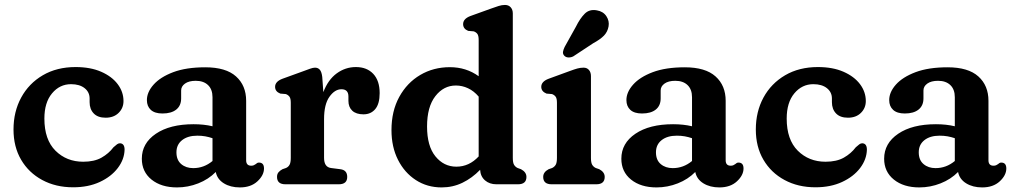

<svg xmlns="http://www.w3.org/2000/svg" viewBox="-20 -764 4207 796"><path d="M492 -345Q492 -316 471.8 -296Q451.5 -276 418 -276Q385.5 -276 368.5 -293.8Q351.5 -311.5 351.5 -340.5V-355.5Q351.5 -382 330.8 -398.5Q310 -415 274.5 -415Q227.5 -415 195.8 -377Q164 -339 164 -272.5Q164 -185 210 -139.2Q256 -93.5 325 -93.5Q371 -93.5 401 -110.5Q431 -127.5 450.5 -153.5Q460 -162 465.5 -166Q471 -170 477.5 -170Q496.5 -169 496.5 -143.5Q495.5 -103 468.2 -67.2Q441 -31.5 393.5 -9.5Q346 12.5 283.5 12.5Q211 12.5 155 -17.8Q99 -48 67.5 -101.8Q36 -155.5 36 -227Q36 -301 67.8 -359.5Q99.5 -418 157.5 -452Q215.5 -486 293.5 -486Q355 -486 399.5 -466.5Q444 -447 468 -415Q492 -383 492 -345Z M568 -106Q568 -170 626.2 -209.5Q684.5 -249 782.5 -249Q825.5 -249 861 -240.5V-361Q861 -393.5 842.5 -411.2Q824 -429 791.5 -429Q763 -429 747 -417.5Q731 -406 731 -389V-356Q731 -326 710.8 -309.8Q690.5 -293.5 653.5 -293.5Q621.5 -293.5 605.2 -308.5Q589 -323.5 589 -349Q589 -382 616.8 -413.2Q644.5 -444.5 698.2 -464.8Q752 -485 831 -485Q916.5 -485 958.5 -447.2Q1000.5 -409.5 1000.5 -346V-99.5Q1000.5 -77 1021.5 -77Q1028 -77 1032.2 -79Q1036.5 -81 1040 -83.5Q1043 -86 1046 -88Q1049 -90 1053.5 -90Q1074.5 -90 1074.5 -65.5Q1074.5 -37.5 1047.2 -12.2Q1020 13 974.5 13Q935.5 13 908 -4Q880.5 -21 874.5 -51Q844.5 -20.5 802 -3.8Q759.5 13 714 13Q648.5 13 608.2 -19.5Q568 -52 568 -106ZM711.5 -132.5Q711.5 -100.5 731.2 -83.8Q751 -67 781 -67Q825.5 -67 861 -96.5V-191Q846.5 -196 831 -198.8Q815.5 -201.5 798 -201.5Q758.5 -201.5 735 -183Q711.5 -164.5 711.5 -132.5Z M1316 -445 1320.5 -382Q1340 -433.5 1376 -459.8Q1412 -486 1455.5 -486Q1501 -486 1527.5 -457.8Q1554 -429.5 1554 -378Q1554 -333.5 1535.8 -311.8Q1517.5 -290 1487 -290Q1456.5 -290 1440.5 -305Q1424.5 -320 1424.5 -346V-364Q1424.5 -394 1395.5 -394Q1368 -394 1345.8 -362.8Q1323.5 -331.5 1323.5 -270V-109.5Q1323.5 -71.5 1352 -67.5L1391 -62.5Q1419.5 -59 1419.5 -30.5Q1419.5 0 1384.5 0H1163.5Q1128.5 0 1128.5 -30.5Q1128.5 -42 1134.2 -49.2Q1140 -56.5 1151 -62.5L1165.5 -67.5Q1175 -71.5 1180.2 -80.5Q1185.5 -89.5 1185.5 -109.5V-338Q1185.5 -356 1180 -363.2Q1174.5 -370.5 1165 -374L1142 -376Q1120.5 -384.5 1120.5 -404Q1120.5 -426 1151 -437.5L1236.5 -468.5Q1253 -474.5 1265.2 -479Q1277.5 -483.5 1286 -483.5Q1298.5 -483.5 1306 -474.8Q1313.5 -466 1316 -445Z M1603 -224.5Q1603 -303.5 1635.2 -362.2Q1667.5 -421 1722.2 -453.2Q1777 -485.5 1845 -485.5Q1912.5 -485.5 1964.5 -448V-598Q1964.5 -616 1959.2 -623.2Q1954 -630.5 1944 -634L1921 -636Q1900 -644.5 1900 -664Q1900 -686 1930 -697.5L2016 -728.5Q2034 -735 2047.2 -739.2Q2060.5 -743.5 2073.5 -743.5Q2088.5 -743.5 2097.2 -733.8Q2106 -724 2106 -708.5V-109.5Q2106 -89.5 2111.2 -80.8Q2116.5 -72 2126 -67.5L2140 -62.5Q2162.5 -50.5 2162.5 -30.5Q2162.5 0 2127.5 0H2038Q2009.5 0 1990.8 -16.2Q1972 -32.5 1970.5 -60Q1937 -25.5 1897 -6.2Q1857 13 1811 13Q1751 13 1704 -17.5Q1657 -48 1630 -101.5Q1603 -155 1603 -224.5ZM1750.5 -239.5Q1750.5 -158.5 1785.2 -115.8Q1820 -73 1872 -73Q1925 -73 1964.5 -115.5V-363.5Q1944.5 -387 1920.2 -398.2Q1896 -409.5 1870 -409.5Q1819 -409.5 1784.8 -365.2Q1750.5 -321 1750.5 -239.5Z M2430 -448.5V-109.5Q2430 -89.5 2435.2 -80.8Q2440.5 -72 2450 -67.5L2464.5 -62.5Q2487 -50.5 2487 -30.5Q2487 0 2452 0H2267Q2232 0 2232 -30.5Q2232 -50.5 2254.5 -62.5L2269 -67.5Q2278.5 -72 2283.8 -80.8Q2289 -89.5 2289 -109.5V-338Q2289 -356 2283.5 -363.2Q2278 -370.5 2268.5 -374L2245.5 -376Q2224 -385 2224 -404Q2224 -426 2254.5 -437.5L2343.5 -470Q2361 -476.5 2373.5 -480Q2386 -483.5 2399.5 -483.5Q2413.5 -483.5 2421.8 -473.8Q2430 -464 2430 -448.5ZM2367.5 -653Q2384.5 -687.5 2404.2 -707.2Q2424 -727 2455 -721Q2481 -716.5 2494 -696.8Q2507 -677 2503 -654.5Q2499 -632 2483.8 -616.2Q2468.5 -600.5 2439 -584.5L2357 -530.5Q2347.5 -525.5 2337 -525.8Q2326.5 -526 2320 -532.5Q2312.5 -540 2314.2 -549.8Q2316 -559.5 2321 -569.5Z M2556 -106Q2556 -170 2614.2 -209.5Q2672.5 -249 2770.5 -249Q2813.5 -249 2849 -240.5V-361Q2849 -393.5 2830.5 -411.2Q2812 -429 2779.5 -429Q2751 -429 2735 -417.5Q2719 -406 2719 -389V-356Q2719 -326 2698.8 -309.8Q2678.5 -293.5 2641.5 -293.5Q2609.5 -293.5 2593.2 -308.5Q2577 -323.5 2577 -349Q2577 -382 2604.8 -413.2Q2632.5 -444.5 2686.2 -464.8Q2740 -485 2819 -485Q2904.5 -485 2946.5 -447.2Q2988.5 -409.5 2988.5 -346V-99.5Q2988.5 -77 3009.5 -77Q3016 -77 3020.2 -79Q3024.5 -81 3028 -83.5Q3031 -86 3034 -88Q3037 -90 3041.5 -90Q3062.5 -90 3062.5 -65.5Q3062.5 -37.5 3035.2 -12.2Q3008 13 2962.5 13Q2923.5 13 2896 -4Q2868.5 -21 2862.5 -51Q2832.5 -20.5 2790 -3.8Q2747.5 13 2702 13Q2636.5 13 2596.2 -19.5Q2556 -52 2556 -106ZM2699.5 -132.5Q2699.5 -100.5 2719.2 -83.8Q2739 -67 2769 -67Q2813.5 -67 2849 -96.5V-191Q2834.5 -196 2819 -198.8Q2803.5 -201.5 2786 -201.5Q2746.5 -201.5 2723 -183Q2699.5 -164.5 2699.5 -132.5Z M3569.5 -345Q3569.5 -316 3549.2 -296Q3529 -276 3495.5 -276Q3463 -276 3446 -293.8Q3429 -311.5 3429 -340.5V-355.5Q3429 -382 3408.2 -398.5Q3387.5 -415 3352 -415Q3305 -415 3273.2 -377Q3241.5 -339 3241.5 -272.5Q3241.5 -185 3287.5 -139.2Q3333.5 -93.5 3402.5 -93.5Q3448.5 -93.5 3478.5 -110.5Q3508.5 -127.5 3528 -153.5Q3537.5 -162 3543 -166Q3548.5 -170 3555 -170Q3574 -169 3574 -143.5Q3573 -103 3545.8 -67.2Q3518.5 -31.5 3471 -9.5Q3423.5 12.5 3361 12.5Q3288.5 12.5 3232.5 -17.8Q3176.5 -48 3145 -101.8Q3113.5 -155.5 3113.5 -227Q3113.5 -301 3145.2 -359.5Q3177 -418 3235 -452Q3293 -486 3371 -486Q3432.5 -486 3477 -466.5Q3521.5 -447 3545.5 -415Q3569.5 -383 3569.5 -345Z M3645.5 -106Q3645.5 -170 3703.8 -209.5Q3762 -249 3860 -249Q3903 -249 3938.5 -240.5V-361Q3938.5 -393.5 3920 -411.2Q3901.5 -429 3869 -429Q3840.5 -429 3824.5 -417.5Q3808.5 -406 3808.5 -389V-356Q3808.5 -326 3788.2 -309.8Q3768 -293.5 3731 -293.5Q3699 -293.5 3682.8 -308.5Q3666.5 -323.5 3666.5 -349Q3666.5 -382 3694.2 -413.2Q3722 -444.5 3775.8 -464.8Q3829.5 -485 3908.5 -485Q3994 -485 4036 -447.2Q4078 -409.5 4078 -346V-99.5Q4078 -77 4099 -77Q4105.5 -77 4109.8 -79Q4114 -81 4117.5 -83.5Q4120.5 -86 4123.5 -88Q4126.5 -90 4131 -90Q4152 -90 4152 -65.5Q4152 -37.5 4124.8 -12.2Q4097.5 13 4052 13Q4013 13 3985.5 -4Q3958 -21 3952 -51Q3922 -20.5 3879.5 -3.8Q3837 13 3791.5 13Q3726 13 3685.8 -19.5Q3645.5 -52 3645.5 -106ZM3789 -132.5Q3789 -100.5 3808.8 -83.8Q3828.5 -67 3858.5 -67Q3903 -67 3938.5 -96.5V-191Q3924 -196 3908.5 -198.8Q3893 -201.5 3875.5 -201.5Q3836 -201.5 3812.5 -183Q3789 -164.5 3789 -132.5Z"/></svg>

Font: Fraunces 9pt SuperSoft SemiBold
Style: Regular
Weight: 600
Version: Version 1.000;[0bf87f6ff]